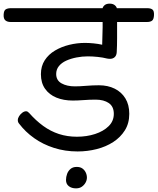

<svg xmlns="http://www.w3.org/2000/svg" viewBox="-64 -809 867 1056"><path d="M363 24Q294 24 233 4.5Q172 -15 123.5 -49.5Q75 -84 41 -129Q34 -137 34 -148Q34 -159 41 -170Q48 -181 58.5 -189Q69 -197 79 -197Q84 -197 87.5 -195Q91 -193 96 -188Q133 -146 173.5 -116.5Q214 -87 260 -72Q306 -57 359 -57Q413 -57 459 -72Q505 -87 533.5 -115Q562 -143 562 -183Q562 -223 534.5 -242Q507 -261 462 -261Q429 -261 396 -258.5Q363 -256 336 -256Q286 -256 246.5 -272Q207 -288 184 -320.5Q161 -353 161 -401Q161 -445 182 -477.5Q203 -510 238.5 -531Q274 -552 317 -562.5Q360 -573 403 -573Q425 -573 450.5 -570.5Q476 -568 498 -563Q500 -614 500.5 -660Q501 -706 499 -755Q499 -769 509.5 -779Q520 -789 539 -789Q558 -789 569 -779Q580 -769 580 -755Q580 -720 580 -679.5Q580 -639 580 -598.5Q580 -558 578 -522Q577 -501 563 -491.5Q549 -482 525 -487Q502 -493 473 -496Q444 -499 419 -499Q388 -499 357 -493Q326 -487 300.5 -475.5Q275 -464 260 -445.5Q245 -427 245 -402Q245 -367 274.5 -350.5Q304 -334 348 -334Q374 -334 410 -337Q446 -340 480 -340Q529 -340 566.5 -321.5Q604 -303 625.5 -268Q647 -233 647 -183Q647 -131 623 -92.5Q599 -54 559 -28Q519 -2 468 11Q417 24 363 24ZM-5 -688Q-24 -688 -34.5 -697Q-45 -706 -44 -728Q-43 -751 -32.5 -757.5Q-22 -764 -3 -764H746Q765 -764 774.5 -756.5Q784 -749 783 -726Q782 -703 772.5 -695.5Q763 -688 744 -688ZM354 227Q330 227 314.5 215Q299 203 299 181Q299 164 305 147.5Q311 131 324 120Q337 109 358 109Q377 109 389 117.5Q401 126 407.5 139.5Q414 153 414 168Q414 182 406.5 195.5Q399 209 386 218Q373 227 354 227Z"/></svg>

Font: Playpen Sans Deva
Style: Regular
Weight: 400
Designer: Pooja Saxena, Gunjan Panchal, Laura Meseguer, Veronika Burian, José Scaglione
Foundry: TypeTogether
Version: Version 2.000